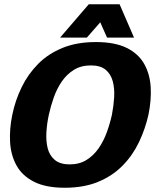

<svg xmlns="http://www.w3.org/2000/svg" viewBox="-20 -874 730 904"><path d="M285 10Q196 10 140.5 -18Q85 -46 58 -94.5Q31 -143 27.5 -205Q24 -267 38 -334Q52 -402 82 -463.5Q112 -525 159.5 -573Q207 -621 274.5 -648.5Q342 -676 431 -676Q521 -676 576.5 -648.5Q632 -621 659 -573Q686 -525 689.5 -463.5Q693 -402 679 -334Q664 -267 634.5 -205Q605 -143 557.5 -94.5Q510 -46 442.5 -18Q375 10 285 10ZM308 -100Q354 -100 387.5 -121Q421 -142 444.5 -176Q468 -210 483 -251.5Q498 -293 507 -334Q515 -375 517.5 -416Q520 -457 511 -491Q502 -525 477.5 -545.5Q453 -566 408 -566Q362 -566 328.5 -545.5Q295 -525 271.5 -491Q248 -457 233.5 -416Q219 -375 210 -334Q201 -293 198.5 -251.5Q196 -210 204.5 -176Q213 -142 238 -121Q263 -100 308 -100ZM263 -697 398 -854H543L611 -697H484L452 -769L389 -697Z"/></svg>

Font: Epunda Sans ExtraBold
Style: Italic
Weight: 800
Italic angle: -12.0243°
Designer: Simon Atzbach
Foundry: typofactur
Version: Version 2.204; ttfautohint (v1.8.4.7-5d5b)